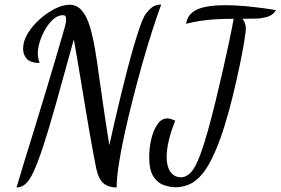

<svg xmlns="http://www.w3.org/2000/svg" viewBox="-20 -741 1239 848"><path d="M53 87Q67 38 85.5 -21.5Q104 -81 129 -162Q154 -243 187.5 -354Q221 -465 265 -617Q266 -621 269 -633Q272 -645 272 -657Q272 -665 269 -669.5Q266 -674 258 -674Q236 -674 216 -656.5Q196 -639 180.5 -612.5Q165 -586 156 -557.5Q147 -529 147 -506Q147 -484 155 -463Q115 -463 98.5 -481Q82 -499 82 -526Q82 -560 103 -594Q124 -628 156 -656.5Q188 -685 223 -702.5Q258 -720 287 -720Q320 -720 341.5 -694.5Q363 -669 376.5 -625Q390 -581 399.5 -525Q409 -469 417 -407Q427 -338 434 -289.5Q441 -241 446 -207.5Q451 -174 455 -149Q459 -124 463 -100Q473 -147 486 -202.5Q499 -258 513 -316.5Q527 -375 541.5 -430.5Q556 -486 570 -534Q584 -582 596 -617Q608 -652 617 -669Q625 -684 644 -702.5Q663 -721 692 -721Q675 -675 653.5 -608.5Q632 -542 610 -464.5Q588 -387 567.5 -306.5Q547 -226 530.5 -151Q514 -76 504.5 -14Q495 48 495 87Q460 87 438 69.5Q416 52 405 3Q401 -17 393 -59Q385 -101 375.5 -156Q366 -211 356 -271Q346 -331 336.5 -389Q327 -447 319 -493.5Q311 -540 306 -567Q260 -400 227.5 -284Q195 -168 171 -95.5Q147 -23 128.5 17Q110 57 92 72Q74 87 53 87ZM756 86Q731 86 703.5 76.5Q676 67 657.5 38.5Q639 10 639 -47Q639 -87 648 -126Q657 -165 675 -191.5Q693 -218 719 -218Q732 -218 754 -208Q735 -161 725.5 -120.5Q716 -80 716 -47Q716 -6 733 18Q750 42 779 42Q803 42 823.5 20Q844 -2 865 -59Q881 -102 898 -163Q915 -224 932 -293.5Q949 -363 964.5 -431.5Q980 -500 992.5 -559Q1005 -618 1012 -658Q963 -658 927.5 -655.5Q892 -653 863 -648.5Q834 -644 802 -636Q808 -679 849.5 -698.5Q891 -718 976 -718Q1017 -718 1060.5 -714Q1104 -710 1141.5 -705Q1179 -700 1199 -696Q1184 -672 1157 -665.5Q1130 -659 1112 -659Q1095 -659 1078 -658.5Q1061 -658 1050 -658Q1058 -650 1062 -638Q1066 -626 1066 -617Q1066 -604 1059 -560Q1052 -516 1039 -453.5Q1026 -391 1009 -320.5Q992 -250 971 -182.5Q950 -115 926 -62Q900 -4 872.5 28.5Q845 61 815.5 73.5Q786 86 756 86Z"/></svg>

Font: Dancing Script SemiBold
Style: Regular
Weight: 600
Designer: Pablo Impallari
Foundry: Pablo Impallari
Version: Version 2.001